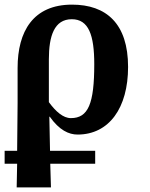

<svg xmlns="http://www.w3.org/2000/svg" viewBox="-20 -569 648 829"><path d="M0 138H54L52 240H200L197 138H391V82H196L193 -65H195C236 -7 277 12 315 12C451 12 533 -103 533 -280C533 -467 439 -549 291 -549C123 -549 56 -433 56 -276V-124L54 82H0ZM286 -59C253 -59 221 -87 191 -128V-313C191 -413 214 -486 290 -486C363 -486 387 -417 387 -292C387 -121 361 -59 286 -59Z"/></svg>

Font: Noto Serif SemiCondensed
Style: Bold
Weight: 700
Width: 4
Designer: Monotype Design Team
Foundry: Monotype Imaging Inc.
Version: Version 2.015